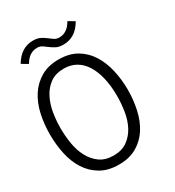

<svg xmlns="http://www.w3.org/2000/svg" viewBox="-210 -919 950 1043"><g transform="rotate(-30 265.0 -397.5)"><path d="M472.2 -317.9Q472.2 -253.9 459 -194.3Q445.8 -134.8 417 -89.4Q388.2 -43.9 341.6 -16.4Q294.9 11.2 228 11.2Q161.1 11.2 114.5 -16.4Q67.9 -43.9 38.8 -89.4Q9.8 -134.8 -3.2 -194.3Q-16.1 -253.9 -16.1 -317.9Q-16.1 -381.8 -3.2 -441.4Q9.8 -501 39.3 -546.9Q68.8 -592.8 115.5 -620.4Q162.1 -647.9 228 -647.9Q293.9 -647.9 340.6 -620.4Q387.2 -592.8 416 -546.9Q444.8 -501 458.5 -441.4Q472.2 -381.8 472.2 -317.9ZM404.8 -317.9Q404.8 -380.9 392.8 -431.4Q380.9 -481.9 358.4 -517.6Q335.9 -553.2 303 -572Q270 -590.8 228 -590.8Q175.8 -590.8 141.8 -566.4Q107.9 -542 87.4 -502.4Q66.9 -462.9 58.8 -414.6Q50.8 -366.2 50.8 -317.9Q50.8 -270 58.8 -221.4Q66.9 -172.9 87.4 -134Q107.9 -95.2 141.8 -70.6Q175.8 -45.9 228 -45.9Q279.8 -45.9 314 -70.6Q348.1 -95.2 368.7 -134Q389.2 -172.9 397 -221.4Q404.8 -270 404.8 -317.9ZM413.1 -781.2Q369.1 -704.1 293 -704.1Q265.1 -704.1 247.6 -713.1Q230 -722.2 216.6 -732.7Q203.1 -743.2 189.9 -752.2Q176.8 -761.2 158.2 -761.2Q107.9 -761.2 77.1 -707L38.1 -730Q83 -806.2 158.2 -806.2Q186 -806.2 203.6 -797.1Q221.2 -788.1 234.6 -777.6Q248 -767.1 261 -758.1Q273.9 -749 293 -749Q342.8 -749 374 -804.2Z"/></g></svg>

Font: Anonymous Pro
Style: Regular
Weight: 400
Monospace: yes
Designer: Mark Simonson
Version: Version 1.002